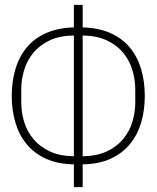

<svg xmlns="http://www.w3.org/2000/svg" viewBox="-20 -741 640 785"><path d="M282 -69Q216 -70 168 -92Q120 -114 89 -151.5Q58 -189 43 -239.5Q28 -290 28 -349Q28 -408 43 -458.5Q58 -509 89 -546.5Q120 -584 168 -605.5Q216 -627 282 -629V-721H318V-629Q384 -627 432 -605.5Q480 -584 511 -546.5Q542 -509 557 -458.5Q572 -408 572 -349Q572 -290 557 -239.5Q542 -189 511 -151.5Q480 -114 432 -92Q384 -70 318 -69V24H282ZM282 -596Q224 -595 183.5 -576Q143 -557 117 -526Q91 -495 79 -455.5Q67 -416 67 -376V-322Q67 -281 79 -242Q91 -203 117 -172Q143 -141 183.5 -122Q224 -103 282 -102ZM318 -102Q376 -103 416.5 -122Q457 -141 483 -172Q509 -203 521 -242Q533 -281 533 -322V-376Q533 -416 521 -455.5Q509 -495 483 -526Q457 -557 416.5 -576Q376 -595 318 -596Z"/></svg>

Font: IBM Plex Mono ExtraLight
Style: Regular
Weight: 200
Monospace: yes
Designer: Mike Abbink, Paul van der Laan, Pieter van Rosmalen
Foundry: Bold Monday
Version: Version 2.3